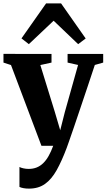

<svg xmlns="http://www.w3.org/2000/svg" viewBox="-24 -862 630 1135"><path d="M147.5 253Q129 253 114.5 250.2Q100 247.5 91 243V125Q98.5 129.5 113.8 133Q129 136.5 145.5 136.5Q171.5 136.5 192.8 128Q214 119.5 231.5 102.5Q249 85.5 263.5 59.8Q278 34 290.5 0H221L41 -477.5L-3.5 -492V-543.5L280.5 -543V-492L214.5 -477.5L300 -200.5L332 -92L359 -198.5L437.5 -478L375.5 -492V-543H586V-492L536.5 -478Q516.5 -416.5 494.2 -350.8Q472 -285 451.2 -223Q430.5 -161 413 -110Q395.5 -59 384 -26.2Q372.5 6.5 370 13Q341 90 311 143.8Q281 197.5 242.2 225.2Q203.5 253 147.5 253ZM146.5 -601 103 -635 248.5 -842H337L482.5 -634.5L438 -601L293 -739.5Z"/></svg>

Font: Merriweather 48pt ExtraBold
Style: Regular
Weight: 800
Version: Version 2.100